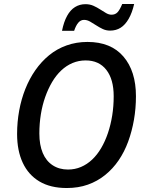

<svg xmlns="http://www.w3.org/2000/svg" viewBox="-20 -936 729 966"><path d="M316 10Q234 10 178.5 -23Q123 -56 94.5 -117Q66 -178 66 -262Q66 -322 76.5 -379.5Q87 -437 107.5 -488.5Q128 -540 158 -583Q188 -626 227 -658Q266 -690 315 -707.5Q364 -725 420 -725Q538 -725 601 -651.5Q664 -578 664 -452Q664 -391 654 -333.5Q644 -276 625 -224Q606 -172 577 -129.5Q548 -87 509 -55.5Q470 -24 422 -7Q374 10 316 10ZM322 -83Q357 -83 387.5 -96Q418 -109 443.5 -133Q469 -157 489 -191Q509 -225 523 -266.5Q537 -308 544.5 -354.5Q552 -401 552 -452Q552 -537 515 -584.5Q478 -632 411 -632Q376 -632 345 -619Q314 -606 288 -581.5Q262 -557 242 -523Q222 -489 207.5 -448Q193 -407 185.5 -360.5Q178 -314 178 -264Q178 -207 195 -166.5Q212 -126 245 -104.5Q278 -83 322 -83ZM292 -781Q301 -826 317.5 -856Q334 -886 357.5 -900.5Q381 -915 410 -915Q432 -915 450 -907Q468 -899 484 -888.5Q500 -878 514 -870Q528 -862 541 -862Q560 -862 571.5 -874.5Q583 -887 595 -916H655Q645 -872 627.5 -841.5Q610 -811 587 -796.5Q564 -782 534 -782Q514 -782 497 -790Q480 -798 464 -808.5Q448 -819 433 -827.5Q418 -836 403 -836Q386 -836 374 -822Q362 -808 353 -781Z"/></svg>

Font: Noto Sans Display Medium
Style: Italic
Weight: 500
Italic angle: -12°
Designer: Monotype Design Team
Foundry: Monotype Imaging Inc.
Version: Version 2.003